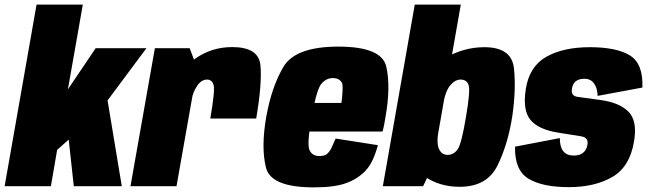

<svg xmlns="http://www.w3.org/2000/svg" viewBox="-49 -805 2802 830"><path d="M-29 0H171L198 -157L248 -201.5L270 0H477.5L416 -371L584 -596.5H364.5L244.5 -418.5L309 -785H109Z M860 -292.5H1058.5Q1084.5 -444.5 1076.8 -523Q1069 -601.5 955 -601.5Q866 -601.5 796 -552.2Q726 -503 708 -400.5L779.5 -375.5Q785.5 -407.5 803.5 -434.2Q821.5 -461 846 -461Q868 -461 874.5 -436.8Q881 -412.5 860 -292.5ZM515 0H714L804 -509L771 -596.5H620.5Z M1307.5 5 1331.5 -130.5Q1301.5 -130.5 1289.5 -155Q1276.5 -178 1298.5 -299.5Q1319 -415.5 1339.5 -442Q1361 -467.5 1389.5 -467.5Q1420 -467.5 1430.5 -444Q1435 -424.5 1427 -360H1292.5L1271 -236.5H1605Q1612.5 -265.5 1617.5 -299.5Q1640.5 -429 1621 -516.5Q1601.5 -603.5 1413.5 -603.5Q1228.5 -603.5 1176.5 -516.5Q1125.5 -430.5 1102 -300Q1079 -169 1100.5 -81.5Q1121 5 1307.5 5ZM1331.5 -130.5 1307.5 5Q1399 5 1449 -14Q1498 -32 1531.5 -67.5Q1564.5 -102 1584.5 -177.5L1402 -206Q1390.5 -179.5 1382 -161.5Q1371.5 -144 1361.5 -137Q1350 -130.5 1331.5 -130.5Z M1606 0H1780L1819.5 -82.5L1943 -785H1744ZM1938.5 2.5Q2056.5 2.5 2101.8 -89.8Q2147 -182 2165.5 -302Q2182.5 -418 2172.8 -509.5Q2163 -601 2045 -601Q1959 -601 1880.5 -557.2Q1802 -513.5 1788 -430.5L1867 -356.5Q1876.5 -411 1897.2 -436Q1918 -461 1942.5 -461Q1969.5 -461 1977 -436.2Q1984.5 -411.5 1965.5 -300.5Q1946.5 -185 1929.8 -160.2Q1913 -135.5 1885.5 -135.5Q1861 -135.5 1849 -160.2Q1837 -185 1847 -242.5L1741 -166Q1726 -83.5 1789.2 -40.5Q1852.5 2.5 1938.5 2.5Z M2410 4Q2522.5 4 2598.5 -40.2Q2674.5 -84.5 2692 -195Q2707 -282.5 2667.8 -322.2Q2628.5 -362 2544.5 -373Q2481.5 -382 2449.5 -386Q2417.5 -390 2423.5 -421.5Q2426 -441.5 2439.2 -453Q2452.5 -464.5 2477.5 -464.5Q2504.5 -464.5 2519 -444.2Q2533.5 -424 2534.5 -390.5L2728 -426.5Q2732 -529.5 2674.2 -565.2Q2616.5 -601 2501.5 -601Q2385.5 -601 2312.2 -559.2Q2239 -517.5 2224 -420Q2209.5 -327.5 2244.8 -286Q2280 -244.5 2364.5 -231.5Q2430.5 -221.5 2463.2 -215.8Q2496 -210 2490.5 -179.5Q2487 -157.5 2472.2 -145Q2457.5 -132.5 2432 -132.5Q2400.5 -132.5 2385.8 -151.5Q2371 -170.5 2371 -208L2177.5 -171Q2175 -69.5 2235.2 -32.8Q2295.5 4 2410 4Z"/></svg>

Font: Anybody Condensed Black
Style: Italic
Weight: 900
Width: 3
Italic angle: -10°
Version: Version 1.113;gftools[0.9.25]